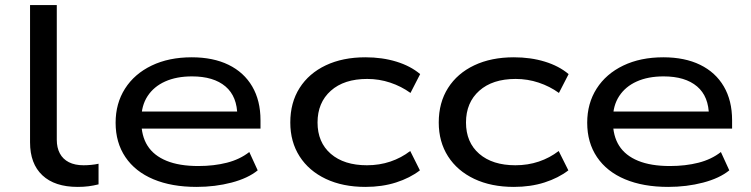

<svg xmlns="http://www.w3.org/2000/svg" viewBox="-20 -725 2949 754"><path d="M285 9Q195 9 146.5 -36.5Q98 -82 98 -166V-705H203V-176Q203 -145 215 -122.5Q227 -100 250.5 -88Q274 -76 308 -76Q322 -76 338 -77.5Q354 -79 367 -82V-1Q347 4 327.5 6.5Q308 9 285 9Z M752 9Q654 9 582.5 -21Q511 -51 472.5 -108Q434 -165 434 -243Q434 -319 471 -377Q508 -435 575.5 -467.5Q643 -500 733 -500Q817 -500 877.5 -470.5Q938 -441 970.5 -385.5Q1003 -330 1003 -253V-220H513V-287H935L912 -269Q912 -346 865.5 -385.5Q819 -425 734 -425Q673 -425 628.5 -405Q584 -385 559.5 -347.5Q535 -310 535 -257V-248Q535 -191 559.5 -152.5Q584 -114 634 -93.5Q684 -73 759 -73Q820 -73 871 -86Q922 -99 959 -128L992 -56Q954 -25 889.5 -8Q825 9 752 9Z M1415 9Q1326 9 1259.5 -22.5Q1193 -54 1156.5 -111Q1120 -168 1120 -244Q1120 -322 1156.5 -379.5Q1193 -437 1259.5 -468.5Q1326 -500 1415 -500Q1481 -500 1536.5 -483Q1592 -466 1630 -434L1592 -360Q1556 -386 1512.5 -400.5Q1469 -415 1422 -415Q1331 -415 1279 -368.5Q1227 -322 1227 -244Q1227 -166 1279 -121Q1331 -76 1421 -76Q1470 -76 1513 -90.5Q1556 -105 1591 -132L1629 -56Q1590 -26 1535.5 -8.5Q1481 9 1415 9Z M1998 9Q1909 9 1842.5 -22.5Q1776 -54 1739.5 -111Q1703 -168 1703 -244Q1703 -322 1739.5 -379.5Q1776 -437 1842.5 -468.5Q1909 -500 1998 -500Q2064 -500 2119.5 -483Q2175 -466 2213 -434L2175 -360Q2139 -386 2095.5 -400.5Q2052 -415 2005 -415Q1914 -415 1862 -368.5Q1810 -322 1810 -244Q1810 -166 1862 -121Q1914 -76 2004 -76Q2053 -76 2096 -90.5Q2139 -105 2174 -132L2212 -56Q2173 -26 2118.5 -8.5Q2064 9 1998 9Z M2604 9Q2506 9 2434.5 -21Q2363 -51 2324.5 -108Q2286 -165 2286 -243Q2286 -319 2323 -377Q2360 -435 2427.5 -467.5Q2495 -500 2585 -500Q2669 -500 2729.5 -470.5Q2790 -441 2822.5 -385.5Q2855 -330 2855 -253V-220H2365V-287H2787L2764 -269Q2764 -346 2717.5 -385.5Q2671 -425 2586 -425Q2525 -425 2480.5 -405Q2436 -385 2411.5 -347.5Q2387 -310 2387 -257V-248Q2387 -191 2411.5 -152.5Q2436 -114 2486 -93.5Q2536 -73 2611 -73Q2672 -73 2723 -86Q2774 -99 2811 -128L2844 -56Q2806 -25 2741.5 -8Q2677 9 2604 9Z"/></svg>

Font: Nunito Sans 10pt Expanded Medium
Style: Regular
Weight: 500
Width: 7
Designer: Vernon Adams
Foundry: Vernon Adams
Version: Version 3.101;gftools[0.9.27]